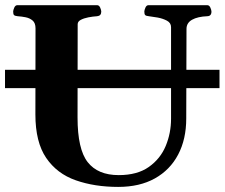

<svg xmlns="http://www.w3.org/2000/svg" viewBox="-20 -713 874 747"><path d="M705.6 -600.6 704.6 -252Q704.6 -171.4 673.1 -111.6Q641.6 -51.8 582.5 -18.8Q523.4 14.2 439.9 14.2Q348.1 14.2 274.9 -11.5Q201.7 -37.1 159.7 -98.6Q117.7 -160.2 117.7 -267.6L118.2 -602.5Q118.2 -623.5 106.9 -633.1Q95.7 -642.6 79.8 -645.8Q64 -648.9 48.8 -649.9Q38.6 -650.9 34.9 -654.1Q31.2 -657.2 31.2 -668Q31.2 -673.3 35.4 -683.1Q39.6 -692.9 47.9 -692.9H357.4Q365.7 -692.9 369.9 -683.1Q374 -673.3 374 -668Q374 -651.4 357.9 -649.9Q341.3 -648.9 323.7 -645.5Q306.2 -642.1 294.2 -635.7Q282.2 -629.4 282.2 -618.7L281.7 -255.9Q281.7 -132.3 321.3 -82Q360.8 -31.7 441.9 -31.7Q514.2 -31.7 559.1 -63.5Q604 -95.2 624.8 -145.3Q645.5 -195.3 645.5 -251V-607.4Q645.5 -624 629.4 -632.6Q613.3 -641.1 593 -644.8Q572.8 -648.4 559.1 -649.9Q548.8 -650.9 545.2 -654.1Q541.5 -657.2 541.5 -668Q541.5 -673.3 545.7 -683.1Q549.8 -692.9 558.1 -692.9H786.1Q794.4 -692.9 798.6 -683.1Q802.7 -673.3 802.7 -668Q802.7 -650.4 786.6 -649.9Q749 -648.4 727.3 -636.2Q705.6 -624 705.6 -600.6ZM-0.5 -370.1V-441.4H834V-370.1Z"/></svg>

Font: Gelasio
Style: Bold
Weight: 700
Designer: Eben Sorkin
Foundry: Eben Sorkin
Version: Version 1.008